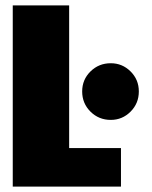

<svg xmlns="http://www.w3.org/2000/svg" viewBox="-20 -695 565 715"><path d="M27.5 0V-675H237.5V-143.5H430.5V0ZM392.5 -248.5Q348 -248.5 317 -279.2Q286 -310 286 -354.5Q286 -398.5 317 -429Q348 -459.5 392.5 -459.5Q435.5 -459.5 466.2 -429Q497 -398.5 497 -354.5Q497 -310 466.2 -279.2Q435.5 -248.5 392.5 -248.5Z"/></svg>

Font: Anybody Black
Style: Regular
Weight: 900
Designer: Tyler Finck
Foundry: Etcetera Type Company
Version: Version 1.010; ttfautohint (v1.8.3) -l 8 -r 50 -G 200 -x 14 